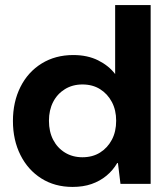

<svg xmlns="http://www.w3.org/2000/svg" viewBox="-20 -725 664 757"><path d="M266 12Q196 12 143 -21.5Q90 -55 60.5 -114Q31 -173 31 -248Q31 -323 60.5 -382Q90 -441 144 -474.5Q198 -508 269 -508Q325 -508 367 -487Q409 -466 434 -433V-705H574V0H455L445 -82H442Q425 -53 399.5 -32Q374 -11 341 0.5Q308 12 266 12ZM305 -105Q345 -105 374.5 -123.5Q404 -142 421 -174Q438 -206 438 -249Q438 -291 421 -323Q404 -355 374.5 -373.5Q345 -392 305 -392Q266 -392 236 -373.5Q206 -355 189.5 -323Q173 -291 173 -249Q173 -206 189.5 -174Q206 -142 236 -123.5Q266 -105 305 -105Z"/></svg>

Font: DM Sans 36pt ExtraBold
Style: Regular
Weight: 800
Designer: Colophon Foundry, Jonny Pinhorn
Foundry: Colophon Foundry
Version: Version 4.004;gftools[0.9.30]